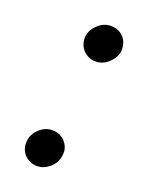

<svg xmlns="http://www.w3.org/2000/svg" viewBox="-104 -557 473 615"><g transform="rotate(20 133.0 -249.5)"><path d="M160 -377Q142 -377 127.5 -386.5Q113 -396 106.5 -411.5Q100 -427 102 -445Q107 -468 126 -484.5Q145 -501 168 -501Q187 -501 201 -492Q215 -483 221.5 -467.5Q228 -452 226 -433Q221 -410 202 -393.5Q183 -377 160 -377ZM98 2Q80 2 65.5 -7.5Q51 -17 44.5 -32.5Q38 -48 41 -67Q45 -90 64 -106.5Q83 -123 106 -123Q125 -123 139 -113.5Q153 -104 160 -88.5Q167 -73 163 -55Q160 -32 140.5 -15Q121 2 98 2Z"/></g></svg>

Font: Figtree Light Medium
Style: Italic
Weight: 500
Italic angle: -9.5°
Version: Version 2.000